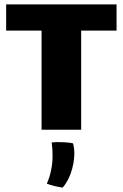

<svg xmlns="http://www.w3.org/2000/svg" viewBox="-20 -590 558 873"><path d="M349 -451H510V-570H8V-451H169V0H349ZM215 58C218 78 219 98 219 118C219 141 217 163 212 185C208 205 202 225 193 245C212 253 243 260 265 263C280 246 292 224 301 200C312 170 318 137 318 108C318 91 316 75 312 62C298 57 240 54 215 58Z"/></svg>

Font: FilmFarsi Display
Style: Regular
Weight: 400
Designer: Borna Izadpanah
Foundry: Borna Izadpanah
Version: Version 1.000;PS 001.000;hotconv 1.0.88;makeotf.lib2.5.64775